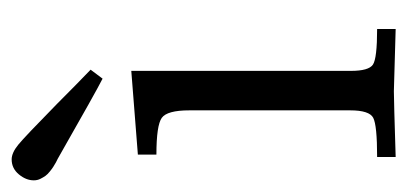

<svg xmlns="http://www.w3.org/2000/svg" viewBox="-204 -482 682 321"><g transform="rotate(-90 136.5 -321.0)"><path d="M-4 -605Q-4 -618 6 -630Q16 -642 31 -642Q42 -642 55.5 -631Q69 -620 124 -566Q158 -532 181 -510L166 -490Q146 -500 32 -565L26 -568Q21 -571 18.5 -572.5Q16 -574 11 -578Q6 -582 3.5 -585.5Q1 -589 -1.5 -594Q-4 -599 -4 -605ZM35 0V-31Q88 -31 100.5 -37.5Q113 -44 113 -76V-345Q113 -382 100.5 -391Q88 -400 39 -400V-431L179 -442V-75Q179 -45 189.5 -38Q200 -31 249 -31V0Q147 -3 145 -3Q131 -3 35 0Z"/></g></svg>

Font: CMU Serif
Style: Roman
Weight: 500
Version: Version 0.7.0